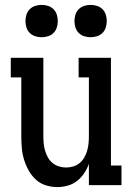

<svg xmlns="http://www.w3.org/2000/svg" viewBox="-20 -756 540 784"><path d="M214 8Q190 8 166.5 0.5Q143 -7 125.5 -23.5Q108 -40 96.5 -61Q85 -82 78 -105Q71 -128 69 -152Q67 -176 67 -200V-440H24V-520H157V-200Q157 -185 158.5 -170Q160 -155 164 -141Q168 -127 175.5 -113.5Q183 -100 194.5 -90.5Q206 -81 220.5 -76.5Q235 -72 250 -72Q265 -72 279.5 -76.5Q294 -81 305.5 -90.5Q317 -100 324.5 -113.5Q332 -127 336 -141Q340 -155 341.5 -170Q343 -185 343 -200V-440H301V-520H433V-80H476V0H343V-87Q336 -67 324 -49Q312 -31 295 -17.5Q278 -4 256.5 2Q235 8 214 8ZM350 -604Q337 -604 324 -608Q311 -612 301.5 -621.5Q292 -631 288 -644Q284 -657 284 -670Q284 -683 288 -696Q292 -709 301.5 -718.5Q311 -728 324 -732Q337 -736 350 -736Q363 -736 376 -732Q389 -728 398.5 -718.5Q408 -709 412 -696Q416 -683 416 -670Q416 -657 412 -644Q408 -631 398.5 -621.5Q389 -612 376 -608Q363 -604 350 -604ZM150 -604Q137 -604 124 -608Q111 -612 101.5 -621.5Q92 -631 88 -644Q84 -657 84 -670Q84 -683 88 -696Q92 -709 101.5 -718.5Q111 -728 124 -732Q137 -736 150 -736Q163 -736 176 -732Q189 -728 198.5 -718.5Q208 -709 212 -696Q216 -683 216 -670Q216 -657 212 -644Q208 -631 198.5 -621.5Q189 -612 176 -608Q163 -604 150 -604Z"/></svg>

Font: Iosevka Curly Slab Medium
Style: Regular
Weight: 500
Monospace: yes
Designer: Belleve Invis
Foundry: Belleve Invis
Version: Version 22.1.2; ttfautohint (v1.8.4)